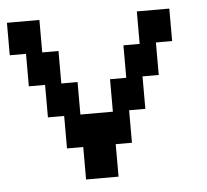

<svg xmlns="http://www.w3.org/2000/svg" viewBox="-42 -545 635 589"><g transform="rotate(-5 275.0 -250.0)"><path d="M200 -300H150V-400H100V-500H0V-400H50V-300H100V-200H150V-100H200V0H300V-100H350V-200H400V-300H450V-400H500V-500H400V-400H350V-300H300V-200H200Z"/></g></svg>

Font: Analogue OS
Style: Regular
Weight: 400
Designer: AbFarid
Version: Version 1.000